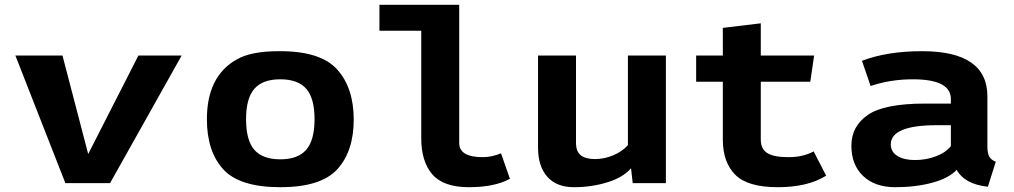

<svg xmlns="http://www.w3.org/2000/svg" viewBox="-20 -762 4221 799"><path d="M44 -531H240L347 -121L556 -531H736L438 0H252Z M841 -266Q841 -444 964 -514Q1024 -549 1140 -549Q1143 -549 1146 -549Q1315 -549 1383.5 -472.5Q1452 -396 1452 -264.5Q1452 -133 1384 -58Q1316 17 1146.5 17Q977 17 909 -57.5Q841 -132 841 -266ZM1038.5 -392.5Q1004 -353 1004 -265.5Q1004 -178 1038.5 -138.5Q1073 -99 1146.5 -99Q1220 -99 1254.5 -139Q1289 -179 1289 -266Q1289 -353 1254.5 -392.5Q1220 -432 1146.5 -432Q1073 -432 1038.5 -392.5Z M1559 -634V-742H1891V-167Q1891 -108 1989 -108Q2026 -108 2065 -124L2102 -18Q2038 17 1931.5 17Q1825 17 1779 -36.5Q1733 -90 1733 -187V-634Z M2219 -148V-531H2377V-168Q2377 -131 2397.5 -115.5Q2418 -100 2456 -100Q2494 -100 2531.5 -115.5Q2569 -131 2593 -158V-531H2751V0H2613L2606 -62Q2574 -24 2508 -3.5Q2442 17 2369 17Q2296 17 2257.5 -26.5Q2219 -70 2219 -148Z M2877 -422V-531H2988V-646L3146 -665V-531H3368L3352 -422H3146V-181Q3146 -142 3173 -125Q3200 -108 3261 -108Q3322 -108 3366 -132L3418 -31Q3342 17 3216.5 17Q3091 17 3039.5 -35Q2988 -87 2988 -181V-422Z M3831 -331H3937V-350Q3937 -432 3779 -432Q3685 -432 3603 -404L3567 -509Q3672 -549 3817 -549Q4089 -549 4089 -361V-153Q4089 -124 4097 -110Q4105 -96 4124 -89L4091 15Q3995 5 3961 -55Q3928 -20 3859 -1.5Q3790 17 3705.5 17Q3621 17 3572 -29.5Q3523 -76 3523 -156Q3523 -236 3591 -283.5Q3659 -331 3831 -331ZM3687 -161Q3687 -130 3714.5 -113Q3742 -96 3787.5 -96Q3833 -96 3874.5 -111.5Q3916 -127 3937 -154V-241H3879Q3687 -241 3687 -161Z"/></svg>

Font: Fix15 Mono
Style: Bold
Weight: 700
Designer: Carrois Corporate & Edenspiekermann AG
Foundry: Carrois Corporate GbR & Edenspiekermann AG
Version: Version 3.206